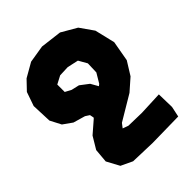

<svg xmlns="http://www.w3.org/2000/svg" viewBox="-193 -601 876 876"><g transform="rotate(-45 245.5 -163.0)"><path d="M78.1 -444.3 35.2 -399.4 11.7 -332 15.6 -234.4 43 -181.6 86.9 -150.4 144.5 -133.8 164.1 -121.1 168 -101.6 165 -97.7 106.4 -46.9 71.3 11.7 65.4 79.1 98.6 140.6 154.3 167 276.4 170.9 444.3 168 455.1 117.2 453.1 34.2 338.9 39.1 253.9 37.1 226.6 27.3 242.2 6.8 363.3 -65.4 419.9 -115.2 460 -179.7 477.5 -278.3 454.1 -376 408.2 -441.4 334 -484.4 230.5 -497.1 146.5 -483.4ZM286.1 -185.5 265.6 -221.7 224.6 -252.9 186.5 -261.7 157.2 -277.3V-325.2L196.3 -345.7L247.1 -347.7L300.8 -335.9L324.2 -294.9L322.3 -238.3L294.9 -192.4Z"/></g></svg>

Font: MaokenAssortedSans-TC
Style: Regular
Weight: 500
Version: Version 0.83